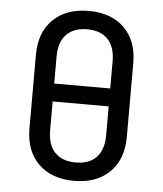

<svg xmlns="http://www.w3.org/2000/svg" viewBox="-53 -776 706 833"><g transform="rotate(5 300.0 -360.0)"><path d="M300 10Q202 10 145 -46Q88 -102 88 -200V-520Q88 -618 145 -674Q202 -730 300 -730Q398 -730 455 -674.5Q512 -619 512 -521V-200Q512 -102 455 -46Q398 10 300 10ZM178 -403H422V-520Q422 -584 390.5 -617Q359 -650 300 -650Q242 -650 210 -617Q178 -584 178 -520ZM300 -70Q359 -70 390.5 -103Q422 -136 422 -200V-325H178V-200Q178 -136 210 -103Q242 -70 300 -70Z"/></g></svg>

Font: JetBrainsMonoNL NFM
Style: Regular
Weight: 400
Monospace: yes
Designer: Philipp Nurullin, Konstantin Bulenkov
Foundry: JetBrains
Version: Version 2.304; ttfautohint (v1.8.4.7-5d5b);Nerd Fonts 3.3.0